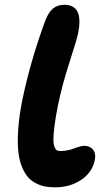

<svg xmlns="http://www.w3.org/2000/svg" viewBox="-20 -780 446 811"><path d="M213.9 11.2Q191.9 11.2 173.6 8.3Q155.3 5.4 134.8 -4.4Q114.3 -14.2 99.6 -30Q85 -45.9 73.2 -74Q61.5 -102.1 57.4 -139.9Q53.2 -177.7 56.9 -233.2Q60.5 -288.6 74.2 -356.9Q107.4 -519 171.9 -694.8Q185.5 -729 204.3 -744.4Q223.1 -759.8 252 -759.8Q334 -759.8 310.1 -640.1Q305.2 -614.7 273.9 -518.3Q242.7 -421.9 225.1 -336.9Q214.8 -285.2 210.2 -248.3Q205.6 -211.4 205.6 -191.2Q205.6 -170.9 210.2 -159.4Q214.8 -147.9 220.5 -145Q226.1 -142.1 234.9 -142.1Q264.6 -142.1 293.2 -153.1Q321.8 -164.1 335.9 -164.1Q359.9 -164.1 372.8 -148.2Q385.7 -132.3 380.9 -106Q370.6 -52.2 323.2 -20.5Q275.9 11.2 213.9 11.2Z"/></svg>

Font: Shantell Sans Irregular
Style: Bold Italic
Weight: 700
Italic angle: -11.31°
Designer: Stephen Nixon, Anya Danilova, Shantell Martin
Foundry: Arrow Type
Version: Version 1.006;[9816181b4]